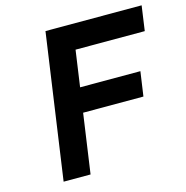

<svg xmlns="http://www.w3.org/2000/svg" viewBox="-104 -798 866 895"><g transform="rotate(-15 329.0 -350.0)"><path d="M658 -700 641 -580H307L282 -405H573L556 -287H265L224 0H94L194 -700Z"/></g></svg>

Font: Lexend Med
Style: Italic
Weight: 500
Italic angle: -8.13011°
Designer: Bonnie Shaver-Troup, Thomas Jockin
Foundry: Lexend
Version: Version 1.007